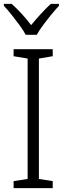

<svg xmlns="http://www.w3.org/2000/svg" viewBox="-23 -967 338 987"><path d="M248 0H47V-36L119 -47V-666L47 -678V-714H248V-678L177 -666V-47L248 -36ZM280 -937Q262 -918 240 -891Q218 -864 198 -837Q178 -810 166 -788H109Q98 -810 78 -837Q58 -864 36.5 -891Q15 -918 -3 -937V-947H37Q63 -924 89.5 -895Q116 -866 137 -838Q160 -866 186.5 -895Q213 -924 238 -947H280Z"/></svg>

Font: Noto Sans Display Light
Style: Regular
Weight: 300
Designer: Monotype Design Team
Foundry: Monotype Imaging Inc.
Version: Version 2.003